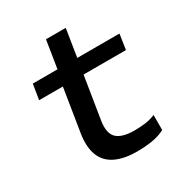

<svg xmlns="http://www.w3.org/2000/svg" viewBox="-156 -754 824 875"><g transform="rotate(-30 256.5 -316.5)"><path d="M315 9Q246 9 201.5 -13Q157 -35 140 -78.5Q123 -122 132 -186L169 -417H44L57 -497H187L210 -642H314L291 -497H513L501 -417H278L242 -193Q233 -131 260.5 -105.5Q288 -80 353 -80Q381 -80 408.5 -83.5Q436 -87 462 -98V-19Q432 -3 394.5 3Q357 9 315 9Z"/></g></svg>

Font: Nunito Sans 7pt Expanded Medium
Style: Italic
Weight: 500
Width: 7
Italic angle: -9°
Designer: Vernon Adams
Foundry: Vernon Adams
Version: Version 3.101;gftools[0.9.27]